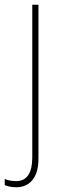

<svg xmlns="http://www.w3.org/2000/svg" viewBox="-52 -548 268 809"><path d="M17 241C68 241 110 206 110 122V-528H84V116C84 178 63 215 17 215C0 215 -17 213 -32 206V232C-20 237 -4 241 17 241Z"/></svg>

Font: Noto Sans Devanagari SemiCondensed Thin
Style: Regular
Weight: 100
Width: 4
Designer: Jelle Bosma - Monotype Design Team
Foundry: Monotype Imaging Inc.
Version: Version 2.004